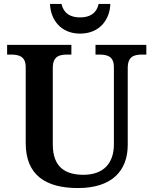

<svg xmlns="http://www.w3.org/2000/svg" viewBox="-20 -941 776 971"><path d="M385 -771C487 -771 536 -846 538 -921H479C468 -873 434 -853 385 -853C336 -853 302 -873 291 -921H233C235 -846 284 -771 385 -771ZM374 10C544 10 626 -75 626 -209V-597C626 -657 659 -665 701 -665H720V-714H463V-665H481C522 -665 556 -657 556 -601V-211C556 -113 501 -57 402 -57C309 -57 247 -97 247 -210V-597C247 -657 280 -665 322 -665H341V-714H16V-665H34C75 -665 110 -657 110 -601V-217C110 -54 213 10 374 10Z"/></svg>

Font: Noto Serif Sinhala SemiBold
Style: Regular
Weight: 600
Designer: Jelle Bosma - Monotype Design Team
Foundry: Monotype Imaging Inc.
Version: Version 2.007